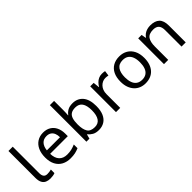

<svg xmlns="http://www.w3.org/2000/svg" viewBox="160 -1787 2823 2823"><g transform="rotate(-45 1571.5 -375.0)"><path d="M243 10Q199 10 164.5 -4.5Q130 -19 110 -55.5Q90 -92 90 -157V-714H179V-165Q179 -117 197.5 -93Q216 -69 256 -69Q278 -69 301.5 -72.5Q325 -76 338 -80V-6Q324 1 296.5 5.5Q269 10 243 10Z M640 -546Q709 -546 758.5 -516Q808 -486 834.5 -431.5Q861 -377 861 -304V-251H494Q496 -160 540.5 -112.5Q585 -65 665 -65Q716 -65 755.5 -74.5Q795 -84 837 -102V-25Q796 -7 756 1.5Q716 10 661 10Q585 10 526.5 -21Q468 -52 435.5 -113.5Q403 -175 403 -264Q403 -352 432.5 -415Q462 -478 515.5 -512Q569 -546 640 -546ZM639 -474Q576 -474 539.5 -433.5Q503 -393 496 -321H769Q769 -367 755 -401Q741 -435 712.5 -454.5Q684 -474 639 -474Z M1085 -575Q1085 -541 1083.5 -511.5Q1082 -482 1080 -465H1085Q1108 -499 1148 -522Q1188 -545 1251 -545Q1351 -545 1411.5 -475.5Q1472 -406 1472 -268Q1472 -176 1444.5 -114Q1417 -52 1367 -21Q1317 10 1251 10Q1188 10 1148 -13Q1108 -36 1085 -68H1078L1060 0H997V-760H1085ZM1236 -472Q1179 -472 1146 -450.5Q1113 -429 1099 -384.5Q1085 -340 1085 -271V-267Q1085 -168 1117.5 -115.5Q1150 -63 1238 -63Q1310 -63 1345.5 -116Q1381 -169 1381 -269Q1381 -370 1345.5 -421Q1310 -472 1236 -472Z M1862 -546Q1877 -546 1894.5 -544.5Q1912 -543 1925 -540L1914 -459Q1901 -462 1885.5 -464Q1870 -466 1856 -466Q1825 -466 1797 -453Q1769 -440 1747 -416.5Q1725 -393 1712.5 -360Q1700 -327 1700 -286V0H1612V-536H1684L1694 -438H1698Q1715 -468 1739 -492.5Q1763 -517 1794 -531.5Q1825 -546 1862 -546Z M2471 -269Q2471 -202 2453.5 -150.5Q2436 -99 2403.5 -63Q2371 -27 2324.5 -8.5Q2278 10 2221 10Q2168 10 2123 -8.5Q2078 -27 2045 -63Q2012 -99 1993.5 -150.5Q1975 -202 1975 -269Q1975 -358 2005 -419.5Q2035 -481 2091 -513.5Q2147 -546 2224 -546Q2297 -546 2352.5 -513.5Q2408 -481 2439.5 -419.5Q2471 -358 2471 -269ZM2066 -269Q2066 -206 2082.5 -159.5Q2099 -113 2134 -88Q2169 -63 2223 -63Q2277 -63 2312 -88Q2347 -113 2363.5 -159.5Q2380 -206 2380 -269Q2380 -333 2363 -378Q2346 -423 2311.5 -447.5Q2277 -472 2222 -472Q2140 -472 2103 -418Q2066 -364 2066 -269Z M2868 -546Q2964 -546 3013 -499.5Q3062 -453 3062 -349V0H2975V-343Q2975 -408 2946 -440Q2917 -472 2855 -472Q2766 -472 2732 -422Q2698 -372 2698 -278V0H2610V-536H2681L2694 -463H2699Q2717 -491 2743.5 -509.5Q2770 -528 2802 -537Q2834 -546 2868 -546Z"/></g></svg>

Font: ukorean25
Style: Book
Weight: 400
Designer: Jelle Bosma - Monotype Design Team
Foundry: Monotype Imaging Inc.
Version: Version 2.003